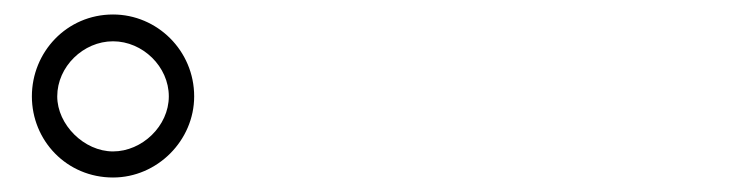

<svg xmlns="http://www.w3.org/2000/svg" viewBox="-20 -840 1040 265"><path d="M24 -707C24 -646 72 -595 136 -595C197 -595 248 -646 248 -707C248 -770 197 -820 136 -820C72 -820 24 -768 24 -707ZM59 -707C59 -748 95 -783 136 -783C177 -783 213 -748 213 -707C213 -666 176 -631 136 -631C96 -631 59 -668 59 -707Z"/></svg>

Font: Spoqa Han Sans Neo Light
Style: Regular
Weight: 300
Designer: [Spoqa Han Sans Neo] Dong-huui Kim ___ Younghwa Kang ___ Yujin Lee ___ [Noto Sans] Ryoko NISHIZUKA ____ (kana & ideograp
Foundry: Spoqa (http://www.spoqa-han-sans.com)
Version: Version 1.100;hotconv 1.0.109;makeotfexe 2.5.65596